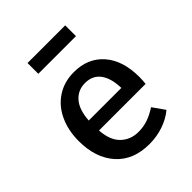

<svg xmlns="http://www.w3.org/2000/svg" viewBox="-210 -879 1020 1020"><g transform="rotate(-45 300.0 -368.5)"><path d="M326 -74Q363 -74 396.5 -85.5Q430 -97 465 -120L513 -52Q476 -21 426 -4Q376 13 321 13Q200 13 133 -62.5Q66 -138 66 -264Q66 -343 95 -406.5Q124 -470 179 -506Q234 -542 307 -542Q412 -542 473.5 -471.5Q535 -401 535 -278Q535 -248 532 -228H182Q187 -151 226.5 -112.5Q266 -74 326 -74ZM181 -304H426Q424 -379 394 -419Q364 -459 308 -459Q254 -459 220 -420Q186 -381 181 -304ZM167 -669V-750H450V-669Z"/></g></svg>

Font: Fira Mono Medium
Style: Regular
Weight: 500
Designer: Carrois Corporate & Edenspiekermann AG
Foundry: Carrois Corporate GbR & Edenspiekermann AG
Version: Version 3.206